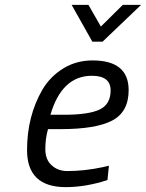

<svg xmlns="http://www.w3.org/2000/svg" viewBox="-20 -758 599 788"><path d="M256 -56Q327 -56 402 -72L427 -78L421 -19Q332 10 250 10Q91 10 91 -142Q91 -281 154 -390Q186 -444 239.5 -477Q293 -510 360 -510Q508 -510 508 -388Q508 -299 441 -263.5Q374 -228 228 -228H177Q166 -189 166 -146Q166 -103 192 -79.5Q218 -56 256 -56ZM242 -287Q344 -287 389 -308.5Q434 -330 434 -387Q434 -447 357 -447Q234 -447 187 -287ZM401 -587H359L274 -738H343L394 -649L484 -738H559Z"/></svg>

Font: TitilliumWebItalic
Style: Italic
Weight: 400
Italic angle: -13°
Version: Version 1.001;PS 57.000;hotconv 1.0.70;makeotf.lib2.5.55311